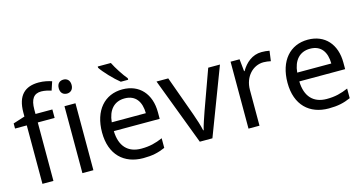

<svg xmlns="http://www.w3.org/2000/svg" viewBox="-80 -1120 2811 1485"><g transform="rotate(-15 1325.5 -378.0)"><path d="M332 -468V-536H197V-571C197 -655 225 -693 284 -693C313 -693 342 -685 364 -678L387 -747C361 -756 325 -765 283 -765C173 -765 109 -708 109 -570V-539L15 -509V-468H109V0H197V-468Z M474 -737C445 -737 422 -720 422 -681C422 -643 445 -625 474 -625C501 -625 525 -643 525 -681C525 -720 501 -737 474 -737ZM517 -536H429V0H517Z M862 -766H757V-756C780 -719 853 -642 899 -606H958V-618C927 -655 884 -721 862 -766ZM894 -546C752 -546 657 -440 657 -264C657 -85 762 10 915 10C988 10 1036 -1 1091 -25V-102C1035 -78 987 -65 919 -65C812 -65 751 -130 748 -251H1115V-304C1115 -450 1031 -546 894 -546ZM893 -474C982 -474 1022 -412 1023 -321H750C759 -417 809 -474 893 -474Z M1369 0H1470L1674 -536H1580L1466 -220C1451 -177 1428 -111 1421 -78H1417C1411 -111 1390 -176 1374 -220L1260 -536H1166Z M2009 -546C1934 -546 1879 -497 1845 -438H1841L1831 -536H1759V0H1847V-286C1847 -394 1920 -466 2003 -466C2021 -466 2044 -463 2061 -459L2072 -540C2054 -544 2029 -546 2009 -546Z M2379 -546C2237 -546 2142 -440 2142 -264C2142 -85 2247 10 2400 10C2473 10 2521 -1 2576 -25V-102C2520 -78 2472 -65 2404 -65C2297 -65 2236 -130 2233 -251H2600V-304C2600 -450 2516 -546 2379 -546ZM2378 -474C2467 -474 2507 -412 2508 -321H2235C2244 -417 2294 -474 2378 -474Z"/></g></svg>

Font: Noto Sans Mro
Style: Regular
Weight: 400
Designer: Monotype Design Team
Foundry: Monotype Imaging Inc.
Version: Version 2.001